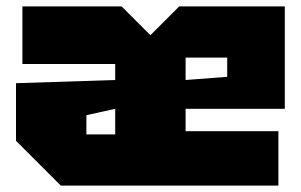

<svg xmlns="http://www.w3.org/2000/svg" viewBox="-20 -580 940 600"><path d="M30 -140V-320L340 -330V-380H50V-560H360L450 -470L540 -560H870V-240H560V-170H850V0H170ZM560 -330 690 -340V-400H560ZM250 -220V-160H340V-240Z"/></svg>

Font: Tektur Black
Style: Regular
Weight: 900
Designer: Adam Jagosz
Foundry: Adam Jagosz
Version: Version 1.005;gftools[0.9.30]